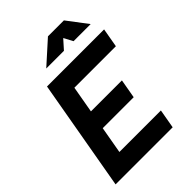

<svg xmlns="http://www.w3.org/2000/svg" viewBox="-255 -1015 1131 1131"><g transform="rotate(-45 311.0 -449.0)"><path d="M24.4 0 146.5 -693.4H276.4L154.3 0ZM24.4 0 45.9 -119.1H521L500 0ZM75.2 -287.6 96.2 -406.7H483.9L462.9 -287.6ZM125.5 -574.2 146.5 -693.4H622.1L601.1 -574.2ZM218.3 -771.5 359.4 -898.4H492.2L588.4 -771.5H445.8L409.7 -839.4H426.3L365.7 -771.5Z"/></g></svg>

Font: Cascadia Mono NF
Style: Italic
Weight: 400
Italic angle: -10°
Monospace: yes
Designer: Aaron Bell
Foundry: Saja Typeworks
Version: Version 2404.023